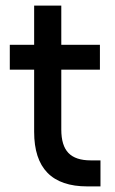

<svg xmlns="http://www.w3.org/2000/svg" viewBox="-20 -660 410 686"><path d="M15 -500H102V-640H199V-500H337V-411H199V-197Q199 -140 224.5 -113.5Q250 -87 304 -87H339V6H292Q102 6 102 -189V-411H15Z"/></svg>

Font: NT Somic Medium
Style: Regular
Weight: 500
Designer: Ravid Balaliev — lead type designer, mastering
Michael Voronin — secret advisor, marketing
Ivan Kovalenko — best boy
Foundry: NT Type
Version: Version 0.7